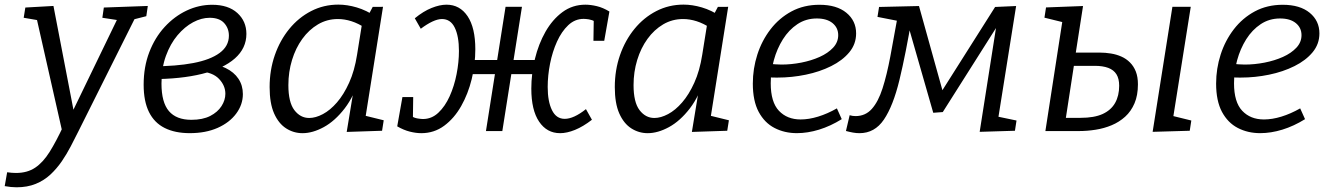

<svg xmlns="http://www.w3.org/2000/svg" viewBox="-73 -557 5646 816"><path d="M-53 234 -42.6 175.1Q-32.3 176.4 -23.3 177.3Q-14.3 178.1 -5.2 178.1Q43.1 178.1 76.5 155.6Q110 133.2 138 88.4Q166 43.6 197 -23L192.6 7.1L82.6 -479.5L91.9 -470.5L27.7 -481.5L34.7 -525L154.2 -531.7L245.5 -57.5L224.8 -61.2L427.6 -480.2L431.9 -470.8L362 -481.5L368.3 -525L555.2 -531.7L548.8 -488.2L484.8 -471.9L501.2 -480.9L260 1.6Q244.6 32.3 227.6 65.1Q210.6 97.9 189.3 129Q167.9 160 141.1 185Q114.2 210 78.7 224.5Q43.1 239 -2.6 239Q-25.6 239 -53 234Z M733.7 8.9Q670.8 8.9 626.9 -13.1Q582.9 -35.1 560.2 -80.8Q537.5 -126.5 537.5 -197Q537.5 -272.7 561.4 -335Q585.3 -397.3 626.8 -442.5Q668.3 -487.6 720.4 -512.2Q772.6 -536.7 828.7 -536.7Q897.2 -536.7 935.7 -501.8Q974.2 -466.9 974.2 -412.9Q974.2 -352 925.3 -308.7Q876.3 -265.4 785.6 -243Q694.9 -220.7 570.7 -220.7L576.5 -275.2Q675.3 -275.2 748.1 -289Q820.9 -302.9 860.3 -331.9Q899.8 -360.9 899.8 -405.4Q899.8 -436.9 879.5 -459.2Q859.1 -481.4 818 -481.4Q783.3 -481.4 747.6 -462.4Q712 -443.3 681.4 -407.2Q650.9 -371 632.1 -319.4Q613.3 -267.7 613.3 -201.8Q613.3 -121.8 644.9 -84.8Q676.5 -47.8 740.3 -47.8Q788.5 -47.8 820.3 -64.1Q852 -80.4 868.4 -106Q884.8 -131.6 884.8 -158.4Q884.8 -193.4 857.7 -221.8Q830.6 -250.2 775.3 -253.5L799.8 -289.7Q850.4 -285.2 886 -267.8Q921.6 -250.5 940.4 -222.2Q959.2 -193.9 959.2 -157.2Q959.2 -112.4 930.9 -74.3Q902.7 -36.2 852.1 -13.6Q801.4 8.9 733.7 8.9Z M1212.9 9Q1174.9 9 1142.9 -11.5Q1110.9 -32 1091.9 -75Q1072.9 -118 1072.9 -187Q1072.9 -259 1094.9 -322.4Q1116.9 -385.7 1156.4 -434Q1195.9 -482.4 1249.3 -509.9Q1302.6 -537.4 1365 -537.4Q1402.3 -537.4 1442.9 -525.5Q1483.4 -513.7 1525.7 -485.7L1491.3 -490.4L1511 -527.7L1554.8 -528L1474.8 -23.7L1447.7 -72.9L1557.8 -45.8L1550.8 -1.3L1400.5 3.7L1433.2 -194.9L1456.3 -231.7Q1433.3 -150.1 1392 -96.4Q1350.6 -42.7 1303.1 -16.8Q1255.6 9 1212.9 9ZM1241.1 -55.6Q1268.4 -55.6 1299.4 -72.1Q1330.3 -88.5 1359.1 -121.7Q1387.9 -154.8 1410.8 -205.4Q1433.8 -256 1444.5 -324.3L1467.1 -465.6L1480.8 -437.2Q1449.9 -457.5 1420.6 -466.8Q1391.3 -476.1 1363 -476.1Q1317 -476.1 1278.6 -453.5Q1240.1 -430.8 1211.8 -391.7Q1183.5 -352.6 1168.1 -302Q1152.6 -251.3 1152.6 -195.4Q1152.6 -122.5 1178 -89Q1203.5 -55.6 1241.1 -55.6Z M2307.6 9Q2251.2 9 2218.2 -40Q2185.1 -89 2185.1 -180.4Q2185.1 -244.1 2200.5 -307.1Q2215.8 -370.1 2245.3 -422.1Q2274.9 -474.1 2317.5 -505.6Q2360.2 -537.1 2414.9 -537.1Q2436.9 -537.1 2463.3 -530.9Q2489.6 -524.7 2517 -508L2495 -383.6H2449.1L2450.5 -477.5L2457.8 -464.8Q2443.2 -472.5 2429.7 -474.7Q2416.2 -476.8 2407.5 -476.8Q2370.6 -476.8 2342.1 -450Q2313.7 -423.2 2294.2 -380.1Q2274.7 -337 2264.7 -286.3Q2254.7 -235.7 2254.7 -187.4Q2254.7 -125.8 2272.9 -88.9Q2291 -51.9 2327 -51.9Q2365.3 -51.9 2417.3 -93.2L2442.7 -48Q2405.3 -19 2370.8 -5Q2336.3 9 2307.6 9ZM1717.3 9Q1695.3 9 1669.1 2.5Q1642.9 -4 1615.2 -20L1637.3 -144.4H1683.1L1681.8 -50.5L1674.4 -63.2Q1689.1 -55.5 1702.6 -53.4Q1716 -51.2 1724.7 -51.2Q1761.7 -51.2 1790.1 -78Q1818.6 -104.8 1838.1 -148Q1857.5 -191.1 1867.5 -242Q1877.5 -293 1877.5 -340.6Q1877.5 -402.9 1859.7 -439.5Q1841.9 -476.1 1805.2 -476.1Q1787.6 -476.1 1764.8 -465.5Q1741.9 -454.8 1715.3 -434.8L1689.9 -479.3Q1726.6 -509.4 1761.3 -523.2Q1796 -537.1 1824.7 -537.1Q1881.4 -537.1 1914.3 -488Q1947.1 -439 1947.1 -347.7Q1947.1 -284 1931.8 -221Q1916.4 -158 1886.9 -106Q1857.4 -54 1814.7 -22.5Q1772 9 1717.3 9ZM1992.3 0 2075.6 -528H2145.3L2061.9 0ZM1912 -241.9 1916 -302.1H2214.9L2211.2 -241.9Z M2679.9 9Q2641.9 9 2609.9 -11.5Q2577.9 -32 2558.9 -75Q2539.9 -118 2539.9 -187Q2539.9 -259 2561.9 -322.4Q2583.9 -385.7 2623.4 -434Q2662.9 -482.4 2716.3 -509.9Q2769.6 -537.4 2832 -537.4Q2869.3 -537.4 2909.9 -525.5Q2950.4 -513.7 2992.7 -485.7L2958.3 -490.4L2978 -527.7L3021.8 -528L2941.8 -23.7L2914.7 -72.9L3024.8 -45.8L3017.8 -1.3L2867.5 3.7L2900.2 -194.9L2923.3 -231.7Q2900.3 -150.1 2859 -96.4Q2817.6 -42.7 2770.1 -16.8Q2722.6 9 2679.9 9ZM2708.1 -55.6Q2735.4 -55.6 2766.4 -72.1Q2797.3 -88.5 2826.1 -121.7Q2854.9 -154.8 2877.8 -205.4Q2900.8 -256 2911.5 -324.3L2934.1 -465.6L2947.8 -437.2Q2916.9 -457.5 2887.6 -466.8Q2858.3 -476.1 2830 -476.1Q2784 -476.1 2745.6 -453.5Q2707.1 -430.8 2678.8 -391.7Q2650.5 -352.6 2635.1 -302Q2619.6 -251.3 2619.6 -195.4Q2619.6 -122.5 2645 -89Q2670.5 -55.6 2708.1 -55.6Z M3313.9 8.9Q3261.3 8.9 3218.8 -13.1Q3176.3 -35.1 3151.4 -81.5Q3126.5 -128 3126.5 -201.8Q3126.5 -265.3 3145.7 -325Q3164.9 -384.7 3201.8 -432.6Q3238.6 -480.4 3291 -508.6Q3343.4 -536.7 3409.5 -536.7Q3482.9 -536.7 3524.2 -502.7Q3565.5 -468.7 3565.5 -415Q3565.5 -369.8 3536.7 -335Q3507.8 -300.1 3459.4 -276Q3410.9 -251.8 3351.6 -239.6Q3292.4 -227.3 3231.5 -227.3Q3221.4 -227.3 3211.9 -227.4Q3202.5 -227.6 3193 -228.6L3198.4 -285.6Q3210.2 -284.6 3222.7 -283.6Q3235.2 -282.6 3248.2 -282.6Q3289.7 -282.6 3332.4 -290.9Q3375.1 -299.3 3410.5 -315.1Q3445.9 -331 3467.6 -354.2Q3489.4 -377.5 3489.4 -407.5Q3489.4 -439 3465.3 -458.8Q3441.1 -478.5 3398.5 -478.5Q3352.4 -478.5 3316.1 -454.4Q3279.8 -430.3 3254.4 -390.1Q3229.1 -349.8 3215.8 -301Q3202.6 -252.3 3202.6 -203Q3202.6 -123 3237.5 -86.1Q3272.4 -49.3 3329.7 -49.3Q3364.7 -49.3 3404.1 -61.4Q3443.5 -73.5 3483.8 -96.4L3504.4 -50.6Q3456.8 -21 3408 -6Q3359.2 8.9 3313.9 8.9Z M3522.3 -0.3 3538 -67.3Q3550 -63.6 3563 -63.6Q3605 -63.6 3632.3 -94.2Q3659.7 -124.9 3677.8 -181.5Q3696 -238.1 3710.8 -316.6Q3725.6 -395 3742.6 -490.6L3751.6 -466.5L3656.3 -485.2L3663 -527.4L3832.7 -531.4L3942.5 -136.9H3909L4156.2 -527.4L4245.5 -531.4L4167.9 -44.5L4158.9 -63.2L4247.2 -44.8L4240.5 -1.3L4090.6 3.3L4164.2 -465.1H4177.2L3933.8 -80.7L3893.3 -77.7L3783.1 -461.7L3803.2 -487.2Q3776.5 -328.2 3749.7 -217.4Q3722.8 -106.6 3683.6 -48.8Q3644.5 9 3579.8 9Q3566.4 9 3552.4 6.5Q3538.3 4 3522.3 -0.3Z M4454.9 -42.8 4443.6 -56.2H4519.5Q4577.4 -56.2 4613.2 -72.5Q4648.9 -88.9 4666.2 -119.5Q4683.5 -150.1 4683.5 -192.7Q4683.5 -222.7 4671.9 -241.3Q4660.2 -259.9 4636.9 -268.6Q4613.6 -277.2 4579.7 -277.2H4477.2L4492.9 -289.9ZM4496.6 -317.1 4487.9 -333.5H4600.4Q4624.8 -333.5 4648.4 -329.6Q4672.1 -325.8 4692.8 -316.6Q4713.5 -307.5 4729.3 -291.6Q4745.2 -275.8 4754.2 -253.1Q4763.2 -230.4 4763.2 -198.7Q4763.2 -152 4748.7 -118Q4734.2 -84 4709 -61.1Q4683.8 -38.3 4651.6 -24.8Q4619.4 -11.3 4583.5 -5.7Q4547.7 0 4512.5 0H4369.9L4447.6 -502.7L4476 -454.8L4365.9 -481.9L4372.6 -525.4L4529.9 -531.4ZM4825.7 3.3 4909.7 -528H4987.7L4907.4 -22.7L4880 -71.9L4990.1 -44.8L4983.4 -1.3Z M5282.9 8.9Q5230.3 8.9 5187.8 -13.1Q5145.3 -35.1 5120.4 -81.5Q5095.5 -128 5095.5 -201.8Q5095.5 -265.3 5114.7 -325Q5133.9 -384.7 5170.8 -432.6Q5207.6 -480.4 5260 -508.6Q5312.4 -536.7 5378.5 -536.7Q5451.9 -536.7 5493.2 -502.7Q5534.5 -468.7 5534.5 -415Q5534.5 -369.8 5505.7 -335Q5476.8 -300.1 5428.4 -276Q5379.9 -251.8 5320.6 -239.6Q5261.4 -227.3 5200.5 -227.3Q5190.4 -227.3 5180.9 -227.4Q5171.5 -227.6 5162 -228.6L5167.4 -285.6Q5179.2 -284.6 5191.7 -283.6Q5204.2 -282.6 5217.2 -282.6Q5258.7 -282.6 5301.4 -290.9Q5344.1 -299.3 5379.5 -315.1Q5414.9 -331 5436.6 -354.2Q5458.4 -377.5 5458.4 -407.5Q5458.4 -439 5434.3 -458.8Q5410.1 -478.5 5367.5 -478.5Q5321.4 -478.5 5285.1 -454.4Q5248.8 -430.3 5223.4 -390.1Q5198.1 -349.8 5184.8 -301Q5171.6 -252.3 5171.6 -203Q5171.6 -123 5206.5 -86.1Q5241.4 -49.3 5298.7 -49.3Q5333.7 -49.3 5373.1 -61.4Q5412.5 -73.5 5452.8 -96.4L5473.4 -50.6Q5425.8 -21 5377 -6Q5328.2 8.9 5282.9 8.9Z"/></svg>

Font: Bitter Thin
Style: Italic
Weight: 100
Italic angle: -9°
Designer: Sol Matas, and Bitter project Authors
Foundry: Sol Matas
Version: Version 2.002